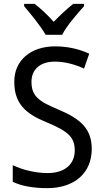

<svg xmlns="http://www.w3.org/2000/svg" viewBox="-20 -964 539 994"><path d="M216 -784H302C324 -829 380 -893 415 -932V-944H359C324 -916 294 -888 258 -851C227 -886 190 -921 159 -944H105V-932C140 -890 192 -828 216 -784ZM455 -193C455 -298 396 -349 282 -397C178 -440 143 -468 143 -541C143 -602 185 -645 264 -645C317 -645 369 -630 415 -609L442 -686C395 -708 335 -724 265 -724C140 -724 53 -652 54 -540C54 -428 112 -375 221 -331C332 -285 367 -254 367 -185C367 -116 318 -68 226 -68C162 -68 93 -86 46 -109V-23C90 -1 153 10 225 10C365 10 455 -68 455 -193Z"/></svg>

Font: Noto Sans Sinhala SemiCondensed
Style: Regular
Weight: 400
Width: 4
Designer: Jelle Bosma - Monotype Design Team
Foundry: Monotype Imaging Inc.
Version: Version 2.006